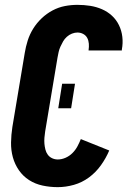

<svg xmlns="http://www.w3.org/2000/svg" viewBox="-20 -763 540 791"><path d="M218 8Q186 8 155.5 1.5Q125 -5 100 -21Q75 -37 58 -61.5Q41 -86 33 -115Q25 -144 25.5 -176Q26 -208 31 -240L82 -545Q86 -570 94 -595.5Q102 -621 116.5 -644.5Q131 -668 151.5 -687.5Q172 -707 196.5 -720Q221 -733 247 -738Q273 -743 299 -743Q326 -743 351.5 -739Q377 -735 400 -725Q423 -715 441 -698.5Q459 -682 470 -659.5Q481 -637 484 -611Q487 -585 482 -559Q482 -558 482 -557Q482 -556 482 -555H345Q345 -556 345 -556Q345 -556 345 -557Q347 -570 346 -583Q345 -596 339.5 -606.5Q334 -617 323 -623Q312 -629 299 -629Q288 -629 276.5 -624.5Q265 -620 255.5 -611.5Q246 -603 240 -592.5Q234 -582 229 -571Q224 -560 221.5 -548.5Q219 -537 217 -526L166 -221Q164 -208 163 -195.5Q162 -183 163 -171Q164 -159 167 -147Q170 -135 177 -125.5Q184 -116 195 -111Q206 -106 218 -106Q234 -106 250 -113Q266 -120 278.5 -132.5Q291 -145 299 -160Q307 -175 313 -190L430 -143Q417 -112 396 -82.5Q375 -53 346.5 -32Q318 -11 284.5 -1.5Q251 8 218 8ZM220 -317 236 -418H289L273 -317Z"/></svg>

Font: Iosevka SS04 Heavy
Style: Italic
Weight: 900
Italic angle: -9°
Monospace: yes
Designer: Belleve Invis
Foundry: Belleve Invis
Version: Version 19.0.0; ttfautohint (v1.8.4)